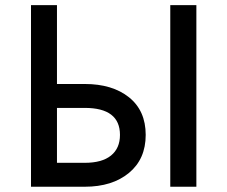

<svg xmlns="http://www.w3.org/2000/svg" viewBox="-20 -709 863 729"><path d="M97.7 0V-689.5H196.3V-390.1H301.8Q406.7 -390.1 470 -339.4Q533.2 -288.6 533.2 -196.8Q533.2 -105 469.7 -52.5Q406.2 0 301.8 0ZM626.5 0V-689.5H725.6V0ZM196.3 -90.8H301.8Q367.2 -90.8 401.4 -118.4Q435.5 -146 435.5 -196.8Q435.5 -299.3 301.8 -299.3H196.3Z"/></svg>

Font: HK Grotesk Medium
Style: Regular
Weight: 500
Designer: Alfredo Marco Pradil and Stefan Peev
Foundry: Hanken Design Co.
Version: Version 1.045;PS 001.045;hotconv 1.0.88;makeotf.lib2.5.64775